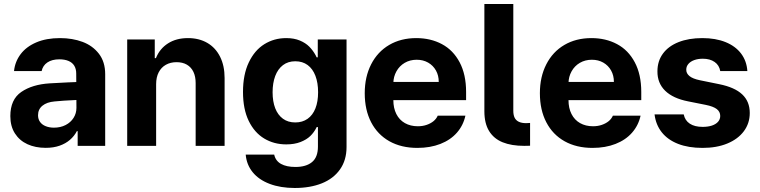

<svg xmlns="http://www.w3.org/2000/svg" viewBox="-20 -727 3790 957"><path d="M298.9 -225.3 252.1 -221.4Q213.5 -218 191.6 -200.2Q169.6 -182.4 169.6 -152.6Q169.6 -133 179.7 -119.1Q189.7 -105.2 207.9 -98Q226.1 -90.7 248.9 -90.7Q281.5 -90.7 307 -103.8Q332.5 -116.9 346.7 -139.5Q361 -162.1 361 -189.6L359.9 -360.7Q359.9 -383.3 350.3 -399.2Q340.7 -415.1 321.6 -423.2Q302.5 -431.3 275.7 -431.3Q239.5 -431.3 216.4 -415.9Q193.4 -400.5 187.5 -372.7H49.9Q54.6 -419.5 82.7 -456.9Q110.8 -494.3 160.9 -515.7Q210.9 -537.1 279.1 -537.1Q341 -537.1 391.6 -518.2Q442.1 -499.3 473.2 -458.9Q504.3 -418.5 504.3 -357.3V0H367.1V-73.4H363.2Q350.1 -48.4 328.7 -30Q307.3 -11.5 277.1 -0.8Q246.8 9.9 207.7 9.9Q156.4 9.9 116.8 -8.2Q77.1 -26.4 54.3 -62.1Q31.5 -97.8 31.5 -148.2Q31.5 -231.2 86.2 -268.7Q140.9 -306.3 228.5 -311.6Q243.2 -313.1 318.9 -316.4L366.9 -318.3L367.8 -229Q348 -228.4 298.9 -225.3Z M758.2 0H614V-530.3H751.4V-437.3H757.2Q776 -484.2 817.2 -510.6Q858.3 -537.1 916.9 -537.1Q972.1 -537.1 1013.3 -513.2Q1054.4 -489.3 1076.9 -444.4Q1099.5 -399.5 1099.5 -338V0H955.2V-312.8Q955.2 -345.5 944.1 -368.8Q933 -392 911.6 -404.6Q890.3 -417.1 860 -417.1Q829.8 -417.1 806.7 -404.1Q783.6 -391.1 770.9 -366.4Q758.2 -341.7 758.2 -307.3Z M1204.7 43.5H1346.7Q1353.3 74.7 1380.7 90Q1408 105.2 1452.5 105.2Q1505.7 105.2 1535.2 80.9Q1564.7 56.5 1564.7 3.7V-93.8H1558.4L1557.4 -91.3Q1545.4 -67.2 1526.8 -49.1Q1508.1 -31 1477.7 -19.1Q1447.3 -7.3 1406.9 -7.3Q1345.7 -7.3 1297 -36.5Q1248.2 -65.8 1219.7 -124.4Q1191.2 -183.1 1191.2 -268.6Q1191.2 -355.3 1220.1 -415.9Q1248.9 -476.5 1297.6 -506.8Q1346.4 -537.1 1406.8 -537.1Q1445.7 -537.1 1474.5 -525Q1503.2 -513 1521.5 -494.5Q1539.9 -476 1553.3 -451.5L1558.2 -441.3H1563.9V-530.3H1707.3V5.8Q1707.3 71.2 1674.7 117.4Q1642.2 163.5 1584.1 186.8Q1526 210 1449.2 210Q1378 210 1323.9 189.4Q1269.9 168.9 1239.5 131.4Q1209 94 1204.7 43.5ZM1565.5 -267.3Q1565.5 -314.4 1552.1 -349.3Q1538.7 -384.2 1513.3 -402.9Q1487.9 -421.6 1451.8 -421.6Q1415.7 -421.6 1390.3 -402.3Q1365 -382.9 1351.8 -348.1Q1338.7 -313.2 1338.7 -267.3Q1338.7 -221.1 1351.8 -187.4Q1365 -153.7 1390.3 -135.2Q1415.7 -116.7 1451.8 -116.7Q1487.5 -116.7 1513.1 -134.8Q1538.7 -152.8 1552.1 -186.6Q1565.5 -220.3 1565.5 -267.3Z M1798 -262.4Q1798 -344 1829.9 -406.4Q1861.9 -468.9 1919.9 -503Q1978 -537.1 2054.8 -537.1Q2126.4 -537.1 2182.6 -507.1Q2238.8 -477.2 2271 -416.5Q2303.2 -355.8 2303.2 -268.6V-227.9H1857.1V-318.5H2166.9Q2166.9 -350.8 2152.9 -375.7Q2138.9 -400.7 2113.9 -415Q2088.9 -429.2 2057 -429.2Q2023.4 -429.2 1997.1 -413.7Q1970.8 -398.2 1956 -371.5Q1941.1 -344.8 1940.6 -313V-228.1Q1940.6 -188.3 1955.5 -158.7Q1970.5 -129.1 1998.2 -113.4Q2026 -97.7 2062.6 -97.7Q2086.8 -97.7 2106.8 -104.7Q2126.8 -111.6 2140.8 -123.1Q2154.9 -134.6 2161.9 -150.6H2299.8Q2289.3 -102.2 2257.6 -65.9Q2225.8 -29.5 2175.2 -9.7Q2124.6 10.2 2060.4 10.2Q1980.2 10.2 1921 -22.9Q1861.9 -56.1 1829.9 -117.6Q1798 -179.1 1798 -262.4Z M2603.2 -113.1Q2608.8 -113.1 2622.1 -114.2V-0.6Q2610.6 0 2592.9 0Q2529.3 0 2485.2 -17.9Q2441.2 -35.7 2417.7 -74.1Q2394.3 -112.4 2394.3 -172.2V-707H2538.5V-175Q2538.5 -154.2 2544.9 -140.7Q2551.4 -127.1 2565.8 -120.1Q2580.3 -113.1 2603.2 -113.1Z M2671 -262.4Q2671 -344 2703 -406.4Q2734.9 -468.9 2793 -503Q2851 -537.1 2927.9 -537.1Q2999.5 -537.1 3055.6 -507.1Q3111.8 -477.2 3144 -416.5Q3176.3 -355.8 3176.3 -268.6V-227.9H2730.2V-318.5H3039.9Q3039.9 -350.8 3025.9 -375.7Q3011.9 -400.7 2987 -415Q2962 -429.2 2930.1 -429.2Q2896.5 -429.2 2870.1 -413.7Q2843.8 -398.2 2829 -371.5Q2814.2 -344.8 2813.6 -313V-228.1Q2813.6 -188.3 2828.6 -158.7Q2843.6 -129.1 2871.3 -113.4Q2899 -97.7 2935.7 -97.7Q2959.9 -97.7 2979.9 -104.7Q2999.8 -111.6 3013.9 -123.1Q3027.9 -134.6 3034.9 -150.6H3172.9Q3162.4 -102.2 3130.6 -65.9Q3098.8 -29.5 3048.2 -9.7Q2997.7 10.2 2933.5 10.2Q2853.3 10.2 2794.1 -22.9Q2734.9 -56.1 2703 -117.6Q2671 -179.1 2671 -262.4Z M3483 -434.3Q3459.6 -434.3 3440.9 -427.7Q3422.1 -421 3411.3 -408.5Q3400.6 -396 3400.6 -380.2Q3400 -361.6 3416.4 -348Q3432.8 -334.4 3468.7 -327L3564.4 -307.5Q3641.8 -292 3679.4 -256.6Q3717.1 -221.2 3717.1 -163.9Q3717.1 -112.5 3687.7 -73Q3658.3 -33.6 3605.3 -11.7Q3552.4 10.2 3482 10.2Q3411.3 10.2 3359.8 -9.9Q3308.3 -30.1 3278.5 -67.6Q3248.8 -105.2 3242.5 -156.9H3387.9Q3394 -126.6 3418.2 -110.6Q3442.4 -94.6 3482.2 -94.6Q3508.3 -94.6 3528.1 -101Q3547.9 -107.5 3558.9 -119.9Q3569.9 -132.4 3569.9 -149.1Q3569.9 -170.2 3552.5 -183.5Q3535.1 -196.7 3497.9 -204.2L3410.1 -221.7Q3334.1 -236.6 3295.2 -274.9Q3256.3 -313.2 3256.9 -371.5Q3256.9 -422.5 3284.3 -459.8Q3311.7 -497.1 3362.2 -517.1Q3412.7 -537.1 3480.8 -537.1Q3547.2 -537.1 3596.5 -517.1Q3645.8 -497.1 3673.9 -460Q3701.9 -422.8 3705.1 -372.7H3570Q3565.1 -401.8 3542.1 -418Q3519.1 -434.3 3483 -434.3Z"/></svg>

Font: Pretendard GOV Variable
Style: Regular
Weight: 400
Designer: Base glyphs from Inter by Rasmus Andersson; Hangul glyphs from Noto Sans CJK(Source Han Sans) by Jang Soo-young and Kang
Foundry: Kil Hyung-jin
Version: Version 1.307;Glyphs 3.2 (3192)